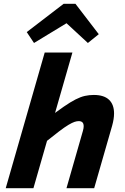

<svg xmlns="http://www.w3.org/2000/svg" viewBox="-20 -985 654 1005"><path d="M359 -710 155 0H10L214 -710ZM206 -232 229 -364Q278 -402 313.5 -426.5Q349 -451 375.5 -464.5Q402 -478 424.5 -483Q447 -488 471 -488Q524 -488 550.5 -463Q577 -438 577 -391Q577 -377 574.5 -361Q572 -345 567 -327L473 0H328L414 -300Q416 -307 417 -313Q418 -319 418 -324Q418 -338 411.5 -344.5Q405 -351 392 -351Q382 -351 370 -347Q358 -343 338.5 -331.5Q319 -320 287.5 -296Q256 -272 206 -232ZM120 -817 313 -965H352L339 -870L158 -760ZM497 -806 440 -760 321 -870 336 -965H375Z"/></svg>

Font: Intel One Mono Light
Style: Italic
Weight: 300
Italic angle: -16°
Monospace: yes
Designer: Fred Shallcrass
Foundry: Frere-Jones Type LLC
Version: Version 1.004